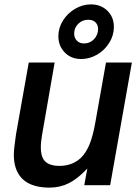

<svg xmlns="http://www.w3.org/2000/svg" viewBox="-20 -844 636 875"><path d="M51 -81Q43 -107 43 -138Q43 -165 53 -232L111 -559H229L172 -231Q166 -197 166 -172Q166 -135 180 -115Q200 -88 251 -88Q309 -88 348 -124Q372 -147 388 -186Q404 -225 415 -289L463 -559H581L482 0H364L378 -76Q335 -30 294.5 -9.5Q254 11 206 11Q80 11 51 -81ZM246 -679Q246 -717 267 -750.5Q288 -784 322.5 -804Q357 -824 394 -824Q440 -824 469.5 -795Q499 -766 499 -721Q499 -683 478 -649Q457 -615 422.5 -595Q388 -575 350 -575Q304 -575 275 -605Q246 -635 246 -679ZM427 -712Q427 -730 415.5 -742Q404 -754 382 -754Q355 -754 336.5 -735.5Q318 -717 318 -691Q318 -671 330.5 -658.5Q343 -646 363 -646Q390 -646 408.5 -665.5Q427 -685 427 -712Z"/></svg>

Font: Open Sauce One SemiBold Italic
Style: Regular
Weight: 600
Italic angle: -10°
Designer: Alfredo Marco Pradil
Foundry: Creative Sauce Fz LLC
Version: Version 1.477